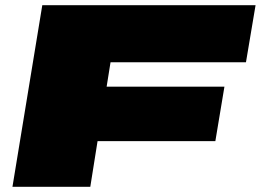

<svg xmlns="http://www.w3.org/2000/svg" viewBox="-20 -720 1005 740"><path d="M28 0 143 -700H965L928 -480H406L391 -386H845L810 -176H356L328 0Z"/></svg>

Font: Georama ExtraExtended Black
Style: Italic
Weight: 900
Width: 8
Italic angle: -9°
Designer: Jean-Baptiste Levee
Foundry: Production Type
Version: Version 1.000